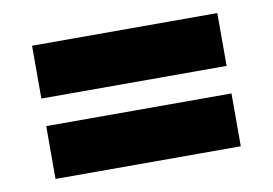

<svg xmlns="http://www.w3.org/2000/svg" viewBox="-49 -497 702 494"><g transform="rotate(-10 302.0 -250.0)"><path d="M60 -424H544V-286H60ZM60 -214H544V-76H60Z"/></g></svg>

Font: Athiti
Style: Bold
Weight: 700
Designer: CadsonDemak Team
Foundry: CadsonDemak
Version: Version 1.033